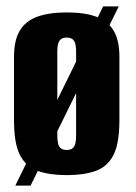

<svg xmlns="http://www.w3.org/2000/svg" viewBox="-20 -542 428 603"><path d="M28 41 304 -522H353L76 41ZM190 8Q136 8 99 -5Q62 -18 43 -54.5Q24 -91 24 -163V-364Q24 -415 42 -445.5Q60 -476 97 -489.5Q134 -503 190 -503Q246 -503 282.5 -489.5Q319 -476 337 -445.5Q355 -415 355 -364V-164Q355 -91 336 -54.5Q317 -18 280 -5Q243 8 190 8ZM190 -71Q201 -71 207.5 -76Q214 -81 216.5 -91Q219 -101 219 -115V-381Q219 -395 216.5 -404.5Q214 -414 207.5 -419Q201 -424 190 -424Q178 -424 171.5 -419Q165 -414 162.5 -404.5Q160 -395 160 -381V-115Q160 -101 162.5 -91Q165 -81 171.5 -76Q178 -71 190 -71Z"/></svg>

Font: Alumni Sans Thin ExtraBold
Style: Regular
Weight: 800
Version: Version 1.018